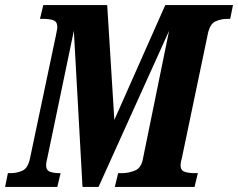

<svg xmlns="http://www.w3.org/2000/svg" viewBox="-40 -734 935 754"><path d="M-20 0 -9 -54H2Q27 -54 48.5 -64Q70 -74 78 -113L179 -592Q182 -609 183.5 -615.5Q185 -622 185 -628Q185 -649 169.5 -654.5Q154 -660 128 -660H117L130 -714H381L409 -263L609 -714H875L864 -660H854Q828 -660 806 -650Q784 -640 776 -600L675 -117Q669 -95 669 -86Q669 -65 685 -59.5Q701 -54 726 -54H737L724 0H411L424 -54H439Q465 -54 490.5 -64.5Q516 -75 522 -114L624 -613L347 0H284L250 -613L147 -119Q144 -107 142.5 -98.5Q141 -90 141 -86Q141 -65 156.5 -59.5Q172 -54 193 -54H198L185 0Z"/></svg>

Font: Noto Serif ExtraCondensed ExtraBold
Style: Italic
Weight: 800
Width: 2
Italic angle: -12°
Designer: Monotype Design Team
Foundry: Monotype Imaging Inc.
Version: Version 2.013